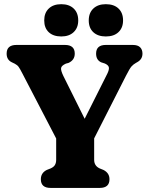

<svg xmlns="http://www.w3.org/2000/svg" viewBox="-20 -920 730 940"><path d="M516 -42.5Q516 0 468.5 0H227.5Q180 0 180 -42.5Q180 -73.5 209 -88L228 -95.5Q243.5 -102.5 249.2 -112.8Q255 -123 255 -137.5V-242L89.5 -560.5Q78 -583 71.5 -592.2Q65 -601.5 52.5 -608L38 -615Q12.5 -627 12.5 -657.5Q12.5 -700 60.5 -700H298Q346 -700 346 -657.5Q346 -626 315.5 -612L302.5 -608.5Q280.5 -598.5 279 -586.5Q277.5 -574.5 290 -548.5L394.5 -338.5L505.5 -559.5Q515 -579 513 -590Q511 -601 493.5 -609L475 -615Q450.5 -626.5 450.5 -657.5Q450.5 -700 498 -700H630Q654.5 -700 666 -688.5Q677.5 -677 677.5 -657.5Q677.5 -630 652.5 -616L645.5 -612Q633 -605 624 -595Q615 -585 596.5 -548.5L441 -242.5V-137.5Q441 -108 468 -95.5L486.5 -88Q516 -73 516 -42.5ZM280 -741.5Q241 -741.5 218.8 -762.2Q196.5 -783 196.5 -820Q196.5 -857 218.8 -878.2Q241 -899.5 280 -899.5Q318.5 -899.5 340.8 -878.2Q363 -857 363 -820Q363 -784 340.8 -762.8Q318.5 -741.5 280 -741.5ZM498 -741.5Q459.5 -741.5 437 -762.2Q414.5 -783 414.5 -820Q414.5 -857 437 -878.2Q459.5 -899.5 498 -899.5Q538 -899.5 560.2 -878.2Q582.5 -857 582.5 -820Q582.5 -784 560.2 -762.8Q538 -741.5 498 -741.5Z"/></svg>

Font: Fraunces 72pt SuperSoft
Style: Bold
Weight: 700
Version: Version 1.000;[0bf87f6ff]